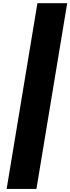

<svg xmlns="http://www.w3.org/2000/svg" viewBox="-20 -982 453 1236"><path d="M412.6 -961.6 214.5 234.4H22.7L220.9 -961.6Z"/></svg>

Font: Inter P Black
Style: Italic
Weight: 900
Italic angle: -9.40001°
Designer: Rasmus Andersson
Foundry: rsms
Version: Version 3.018;git-588b23468